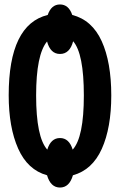

<svg xmlns="http://www.w3.org/2000/svg" viewBox="-20 -786 540 861"><path d="M249 55Q291 55 307 0Q394 -24 436.5 -118.5Q479 -213 479 -358Q479 -507 436 -601.5Q393 -696 304 -719Q288 -766 249 -766Q210 -766 194 -719Q19 -676 19 -359Q19 -215 61.5 -119.5Q104 -24 191 0Q207 55 249 55ZM249 -167Q208 -167 192 -115Q142 -171 142 -358Q142 -541 191 -600Q206 -544 249 -544Q293 -544 308 -601Q356 -546 356 -358Q356 -170 306 -115Q290 -167 249 -167Z"/></svg>

Font: Noto Sans Mono UI Condensed
Style: Bold
Weight: 700
Width: 3
Designer: Monotype Design team
Foundry: Monotype Imaging Inc.
Version: 1.000